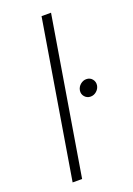

<svg xmlns="http://www.w3.org/2000/svg" viewBox="-141 -782 578 837"><g transform="rotate(-20 148.0 -364.0)"><path d="M209.5 -727.5 88.9 0H44.9L165.5 -727.5ZM247.1 -324.7Q230.5 -324.7 219.7 -337.2Q209 -349.6 211.9 -366.7Q214.8 -382.3 227.3 -392.6Q239.7 -402.8 254.4 -402.8Q271.5 -402.8 281.7 -390.4Q292 -377.9 289.6 -361.3Q287.1 -346.2 274.9 -335.4Q262.7 -324.7 247.1 -324.7Z"/></g></svg>

Font: Inter ExtraLight
Style: Italic
Weight: 250
Italic angle: -9.3988°
Designer: Rasmus Andersson
Foundry: rsms
Version: Version 4.001;git-66647c0bb